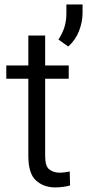

<svg xmlns="http://www.w3.org/2000/svg" viewBox="-20 -817 384 847"><path d="M179.2 -528.3V-660.2H105V-528.3H7.8V-469.7H105V-130.4C105 -77.1 116.2 -40.5 139.2 -20.5C161.6 -0.5 189.5 9.8 223.1 9.8C250.5 9.8 274.9 5.4 289.1 1L287.6 -60.5C277.3 -58.6 259.8 -55.2 242.7 -55.2C226.1 -55.2 211.4 -59.6 198.7 -68.8C185.5 -77.6 179.2 -98.1 179.2 -129.9V-469.7H283.2V-528.3ZM272.9 -797.4V-758.3C272.9 -713.4 261.2 -678.2 237.8 -642.6L280.8 -611.8C301.8 -629.9 317.9 -652.8 328.6 -680.2C338.9 -707 344.2 -733.4 344.2 -759.3V-797.4Z"/></svg>

Font: Vazirmatn Light
Style: Regular
Weight: 300
Designer: Saber Rastikerdar
Foundry: Saber Rastikerdar
Version: Version 33.003